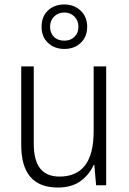

<svg xmlns="http://www.w3.org/2000/svg" viewBox="-20 -829 576 859"><path d="M455 -532V0H410L402 -91H399Q380 -48 340.5 -19Q301 10 239 10Q75 10 75 -180V-532H131V-187Q131 -111 160 -75Q189 -39 246 -39Q399 -39 399 -241V-532ZM268 -610Q224 -610 195 -637Q166 -664 166 -709Q166 -755 194.5 -782Q223 -809 268 -809Q311 -809 340.5 -781.5Q370 -754 370 -710Q370 -664 341 -637Q312 -610 268 -610ZM268 -647Q296 -647 313.5 -664.5Q331 -682 331 -709Q331 -737 313 -755Q295 -773 268 -773Q240 -773 222 -755Q204 -737 204 -709Q204 -682 221 -664.5Q238 -647 268 -647Z"/></svg>

Font: Noto Sans Lao UI SemCond Light
Style: Regular
Weight: 300
Width: 4
Designer: Monotype Design Team
Foundry: Monotype Imaging Inc.
Version: Version 2.000; ttfautohint (v1.8.4.7-5d5b)